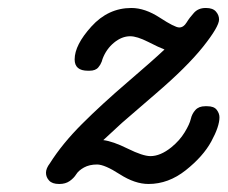

<svg xmlns="http://www.w3.org/2000/svg" viewBox="-20 -456 570 481"><path d="M105 -46.9Q135.7 -95.7 185.3 -145.3Q234.9 -194.8 299.3 -250Q363.8 -305.2 392.1 -332Q378.9 -336.9 351.1 -351.1Q323.2 -365.2 306.2 -365.2Q285.2 -365.2 265.6 -349.1Q246.1 -333 236.8 -308.1L234.9 -301.8Q232.9 -296.9 231.4 -294.4Q230 -292 226.6 -287.6Q223.1 -283.2 217.5 -281Q211.9 -278.8 204.1 -278.8H200.2Q167 -278.8 167 -307.1Q167 -343.3 209 -389.6Q251 -436 309.1 -436Q343.3 -436 380.6 -411.6Q418 -387.2 429 -387.2Q439.9 -387.2 447.5 -399.7Q455.1 -412.1 466.1 -424.1Q477.1 -436 495.1 -436H496.1Q513.2 -436 521 -427Q528.8 -418 528.8 -407.2Q528.8 -389.2 488.5 -338.6Q448.2 -288.1 370.1 -221.2L285.2 -147.9L238.8 -105Q262.7 -102.1 300.3 -83.5Q337.9 -64.9 356.9 -64.9Q381.8 -64.9 409.2 -86.9Q430.2 -104 442.6 -124.5Q455.1 -145 458 -158Q460.9 -170.9 469.5 -180.4Q478 -189.9 494.1 -189.9H499Q516.1 -189.9 522.9 -180.9Q529.8 -171.9 529.8 -162.1Q529.8 -139.2 509.3 -101.6Q488.8 -64 445.3 -29.5Q401.9 4.9 352.1 4.9Q317.9 4.9 280 -19.5Q242.2 -43.9 223.1 -43.9Q204.1 -43.9 190.4 -36.4Q176.8 -28.8 170.9 -19.3Q165 -9.8 154.5 -2.4Q144 4.9 128.9 4.9H127.9Q110.8 4.9 103 -3.7Q95.2 -12.2 95.2 -23.2Q95.2 -34.2 105 -46.9Z"/></svg>

Font: CMU Typewriter Text
Style: Italic
Weight: 500
Italic angle: -14.04°
Version: Version 0.7.0